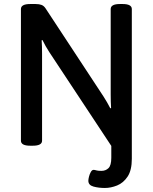

<svg xmlns="http://www.w3.org/2000/svg" viewBox="-20 -722 759 954"><path d="M501 212Q470 212 444.5 205Q419 198 419 176Q419 169 422 156.5Q425 144 431 133Q437 122 445 122Q451 122 458.5 124.5Q466 127 484 127Q505 127 519 113.5Q533 100 533 62V3L225 -463Q206 -492 191 -523L187 -522Q188 -505 188.5 -490.5Q189 -476 189 -454V-23Q189 2 143 2H130Q84 2 84 -23V-677Q84 -702 130 -702H157Q175 -702 186.5 -697.5Q198 -693 206 -681L494 -243Q504 -228 512 -213.5Q520 -199 528 -184L532 -185Q531 -202 530.5 -216.5Q530 -231 530 -253V-677Q530 -702 576 -702H589Q635 -702 635 -677V67Q635 124 614 155.5Q593 187 562 199.5Q531 212 501 212Z"/></svg>

Font: Asap Medium
Style: Regular
Weight: 500
Designer: Pablo Cosgaya
Foundry: Omnibus-Type
Version: Version 3.001; ttfautohint (v1.8.3)